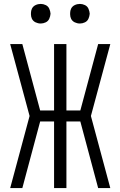

<svg xmlns="http://www.w3.org/2000/svg" viewBox="-20 -960 615 980"><path d="M32 0 131 -368 32 -735H94L185 -396H256V-735H319V-396H390L481 -735H543L444 -368L543 0H481L390 -340H319V0H256V-340H185L94 0ZM188 -840Q174 -840 161.5 -846Q149 -852 143 -864Q138 -875 138 -886V-894Q138 -905 143 -916Q149 -928 161.5 -934Q174 -940 188 -940Q201 -940 213.5 -934Q226 -928 231.5 -915.5Q237 -903 238 -890Q237 -877 231.5 -864.5Q226 -852 213.5 -846Q201 -840 188 -840ZM388 -840Q374 -840 361.5 -846Q349 -852 343 -864Q338 -875 338 -886V-894Q338 -905 343 -916Q349 -928 361.5 -934Q374 -940 388 -940Q401 -940 413.5 -934Q426 -928 431.5 -915.5Q437 -903 438 -890Q437 -877 431.5 -864.5Q426 -852 413.5 -846Q401 -840 388 -840Z"/></svg>

Font: Jozsika Light
Style: Regular
Weight: 300
Monospace: yes
Designer: Belleve Invis
Foundry: Belleve Invis
Version: 2.1.0